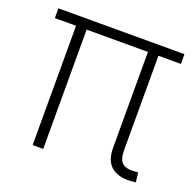

<svg xmlns="http://www.w3.org/2000/svg" viewBox="-100 -634 755 740"><g transform="rotate(20 278.0 -263.5)"><path d="M507.3 1Q455.6 3.9 428 -20.3Q400.4 -44.4 400.4 -96.7V-513.7H443.4V-101.6Q443.4 -63.5 459.7 -49.8Q476.1 -36.1 509.8 -39.1Q515.1 -39.6 517.6 -39.6Q520 -39.6 523.9 -40L528.3 -1Q523.9 -0.5 518.6 0Q513.2 0.5 507.3 1ZM105.5 0V-513.7H148.9V0ZM18.6 -489.3V-529.3H535.6V-489.3Z"/></g></svg>

Font: Inter 24pt ExtraLight
Style: Regular
Weight: 250
Designer: Rasmus Andersson
Foundry: rsms
Version: Version 4.001;git-66647c0bb